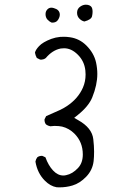

<svg xmlns="http://www.w3.org/2000/svg" viewBox="-20 -806 540 815"><path d="M370.6 -736.8Q373 -747.1 373 -755.9Q373 -772.5 366.2 -778.8Q361.8 -783.2 353.5 -785.2Q349.1 -786.1 344.7 -786.1Q333 -786.1 321.8 -778.8Q307.1 -769.5 307.1 -752Q307.1 -736.8 317.1 -726.8Q327.1 -716.8 338.4 -714.8Q367.2 -722.7 370.6 -736.8ZM202.6 -710Q215.3 -710 222.7 -717.3Q227.5 -722.2 230.7 -729.7Q233.9 -737.3 233.9 -743.2Q233.9 -754.9 226.6 -762.2Q220.7 -768.1 209 -771.5Q203.1 -773.4 197.8 -773.4Q188.5 -773.4 181.6 -766.6Q173.3 -758.3 173.3 -746.1Q173.3 -731.9 181.6 -722.7Q190.9 -713.4 198.2 -710.4Q200.7 -710 202.6 -710ZM231.4 -10.7Q261.7 -10.7 287.6 -18.6Q318.8 -27.8 345.9 -55.9Q373 -84 377.4 -122.1Q379.4 -139.6 379.4 -162.8Q379.4 -186 376 -215.3Q370.6 -263.2 312 -295.9L294.9 -305.7L310.1 -317.9Q356.4 -355 371.6 -392.6Q393.1 -445.8 393.1 -492.2Q393.1 -516.1 387.7 -541Q378.9 -580.6 346.7 -612.8Q317.4 -642.1 276.9 -647.9Q262.7 -649.9 252.7 -649.9Q242.7 -649.9 235.4 -649.4Q215.8 -647.5 198.2 -641.1Q161.6 -627.4 145.5 -609.9Q130.9 -594.2 128.4 -582.5Q130.4 -570.8 136.2 -560.1L149.9 -553.2Q151.4 -552.7 154.8 -552.7Q158.2 -552.7 163.8 -554.2Q169.4 -555.7 174.3 -559.6Q202.6 -593.3 237.8 -600.1Q245.1 -601.1 252 -601.1Q283.2 -601.1 310.5 -573.7Q337.9 -546.4 342.3 -507.3Q343.3 -498 343.3 -489.7Q343.3 -460 332 -434.1Q311.5 -387.2 263.7 -355.5Q249 -345.7 232.9 -338.4Q204.6 -325.7 175.8 -313L169.4 -300.3Q168.9 -298.8 168.9 -297.9Q168.9 -285.6 175.3 -277.8Q183.1 -272 193.4 -270Q204.1 -271.5 210.9 -271.5Q230.5 -271.5 243.7 -268.6Q273.4 -261.2 295.9 -238.8Q331.5 -203.1 331.5 -150.4Q331.5 -114.7 311.5 -93.3Q288.1 -67.9 260.7 -62.5Q254.4 -61 249 -61Q225.1 -61 205.1 -82.5Q185.1 -104 172.9 -138.2L160.6 -144Q159.2 -144.5 158.2 -144.5Q146 -144.5 138.2 -138.2Q132.3 -130.4 130.4 -120.1Q138.7 -70.8 170.4 -39.1Q193.8 -15.6 220.2 -11.2Q226.1 -10.7 231.4 -10.7Z"/></svg>

Font: NaikaiFont
Style: ExtraLight
Weight: 200
Version: Version 1.89